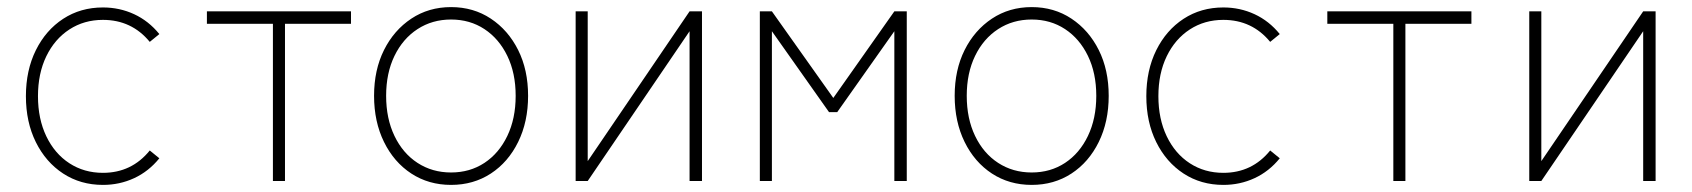

<svg xmlns="http://www.w3.org/2000/svg" viewBox="-20 -510 4767 541"><path d="M270 11Q207 11 158 -21Q109 -53 81 -109.5Q53 -166 53 -239Q53 -312 81 -368.5Q109 -425 158 -457Q207 -489 270 -489Q317 -489 358 -470Q399 -451 429 -414L402 -392Q351 -454 270 -454Q217 -454 175.5 -427Q134 -400 110.5 -351.5Q87 -303 87 -239Q87 -175 110.5 -126Q134 -77 175.5 -50Q217 -23 270 -23Q351 -23 402 -86L429 -64Q399 -27 358 -8Q317 11 270 11Z M749 0V-443H563V-478H969V-443H783V0Z M1251 11Q1188 11 1139 -21Q1090 -53 1062 -110Q1034 -167 1034 -240Q1034 -313 1062 -369Q1090 -425 1139 -457.5Q1188 -490 1251 -490Q1314 -490 1363 -457.5Q1412 -425 1440 -369Q1468 -313 1468 -240Q1468 -167 1440 -110Q1412 -53 1363 -21Q1314 11 1251 11ZM1251 -24Q1304 -24 1345 -51Q1386 -78 1409.5 -127Q1433 -176 1433 -240Q1433 -304 1409.5 -352.5Q1386 -401 1345 -428Q1304 -455 1251 -455Q1198 -455 1156.5 -428Q1115 -401 1091.5 -352.5Q1068 -304 1068 -240Q1068 -176 1091.5 -127Q1115 -78 1156.5 -51Q1198 -24 1251 -24Z M1602 0V-478H1636V-56L1923 -478H1958V0H1923V-422L1636 0Z M2121 0V-478H2155L2328 -234L2500 -478H2535V0H2500V-422L2339 -194H2316L2155 -422V0Z M2887 11Q2824 11 2775 -21Q2726 -53 2698 -110Q2670 -167 2670 -240Q2670 -313 2698 -369Q2726 -425 2775 -457.5Q2824 -490 2887 -490Q2950 -490 2999 -457.5Q3048 -425 3076 -369Q3104 -313 3104 -240Q3104 -167 3076 -110Q3048 -53 2999 -21Q2950 11 2887 11ZM2887 -24Q2940 -24 2981 -51Q3022 -78 3045.5 -127Q3069 -176 3069 -240Q3069 -304 3045.5 -352.5Q3022 -401 2981 -428Q2940 -455 2887 -455Q2834 -455 2792.5 -428Q2751 -401 2727.5 -352.5Q2704 -304 2704 -240Q2704 -176 2727.5 -127Q2751 -78 2792.5 -51Q2834 -24 2887 -24Z M3427 11Q3364 11 3315 -21Q3266 -53 3238 -109.5Q3210 -166 3210 -239Q3210 -312 3238 -368.5Q3266 -425 3315 -457Q3364 -489 3427 -489Q3474 -489 3515 -470Q3556 -451 3586 -414L3559 -392Q3508 -454 3427 -454Q3374 -454 3332.5 -427Q3291 -400 3267.5 -351.5Q3244 -303 3244 -239Q3244 -175 3267.5 -126Q3291 -77 3332.5 -50Q3374 -23 3427 -23Q3508 -23 3559 -86L3586 -64Q3556 -27 3515 -8Q3474 11 3427 11Z M3906 0V-443H3720V-478H4126V-443H3940V0Z M4289 0V-478H4323V-56L4610 -478H4645V0H4610V-422L4323 0Z"/></svg>

Font: Zen Kaku Gothic New Light
Style: Regular
Weight: 300
Designer: Yoshimichi Ohira
Foundry: Positype
Version: Version 1.002